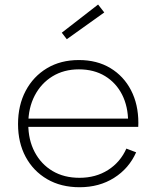

<svg xmlns="http://www.w3.org/2000/svg" viewBox="-20 -796 666 825"><path d="M322 8.5Q242 8.5 182.5 -26.2Q123 -61 90.2 -122Q57.5 -183 57.5 -263Q57.5 -343.5 90.2 -405.5Q123 -467.5 181.8 -502.8Q240.5 -538 319 -538Q397 -538 454.2 -503.5Q511.5 -469 543 -408.2Q574.5 -347.5 574.5 -268Q574.5 -262.5 574.2 -258.2Q574 -254 574 -251H530Q530.5 -255.5 530.5 -260.5Q530.5 -265.5 530.5 -271.5Q530.5 -338 504.8 -389Q479 -440 431.5 -469Q384 -498 319 -498Q254.5 -498 205.5 -468Q156.5 -438 129 -385Q101.5 -332 101.5 -263Q101.5 -195 129 -142.8Q156.5 -90.5 205.8 -61.2Q255 -32 321.5 -32Q391.5 -32 444.2 -65.5Q497 -99 523 -157.5L565 -141.5Q534 -72 470.2 -31.8Q406.5 8.5 322 8.5ZM85 -251V-286.5H560L572.5 -251ZM401.5 -776.5 428 -742.5 267 -627.5 245.5 -655.5Z"/></svg>

Font: Hepta Slab Light
Style: Regular
Weight: 300
Designer: Michael LaGattuta
Foundry: Michael LaGattuta
Version: Version 1.102